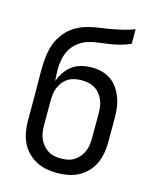

<svg xmlns="http://www.w3.org/2000/svg" viewBox="-112 -812 724 896"><g transform="rotate(15 250.0 -363.5)"><path d="M250 8Q223 8 197 3Q171 -2 147.5 -14.5Q124 -27 105.5 -46.5Q87 -66 76 -90Q65 -114 60.5 -140.5Q56 -167 56 -193V-309Q56 -339 55.5 -369.5Q55 -400 55 -430Q55 -457 57 -485Q59 -513 65.5 -540Q72 -567 85.5 -591.5Q99 -616 118.5 -635.5Q138 -655 163 -668Q188 -681 215 -688Q242 -695 269.5 -698.5Q297 -702 324 -707Q351 -712 378 -718.5Q405 -725 431 -735V-665Q408 -654 383 -647.5Q358 -641 332.5 -637Q307 -633 281 -630Q255 -627 230.5 -619.5Q206 -612 185 -596Q164 -580 151 -557.5Q138 -535 133 -509.5Q128 -484 128 -458Q128 -445 129 -431.5Q130 -418 131 -405V-404Q139 -427 153 -448Q167 -469 187 -483.5Q207 -498 231.5 -504Q256 -510 280 -510Q305 -510 329 -504Q353 -498 373 -484Q393 -470 407 -449.5Q421 -429 429.5 -406Q438 -383 441 -358.5Q444 -334 444 -309V-193Q444 -167 439.5 -140.5Q435 -114 424 -90Q413 -66 394.5 -46.5Q376 -27 352.5 -14.5Q329 -2 303 3Q277 8 250 8ZM250 -62Q267 -62 283.5 -65.5Q300 -69 314 -78Q328 -87 338.5 -100Q349 -113 355.5 -128.5Q362 -144 364 -160.5Q366 -177 366 -193V-309Q366 -326 364 -342.5Q362 -359 355.5 -374.5Q349 -390 338.5 -403Q328 -416 314 -424.5Q300 -433 283.5 -436.5Q267 -440 250 -440Q233 -440 216.5 -436.5Q200 -433 186 -424.5Q172 -416 161.5 -403Q151 -390 144.5 -374.5Q138 -359 136 -342.5Q134 -326 134 -309V-193Q134 -177 136 -160.5Q138 -144 144.5 -128.5Q151 -113 161.5 -100Q172 -87 186 -78Q200 -69 216.5 -65.5Q233 -62 250 -62Z"/></g></svg>

Font: Iosevka MaddieWtf
Style: Regular
Weight: 400
Monospace: yes
Designer: Belleve Invis
Foundry: Belleve Invis
Version: Version 31.3.0; ttfautohint (v1.8.3)